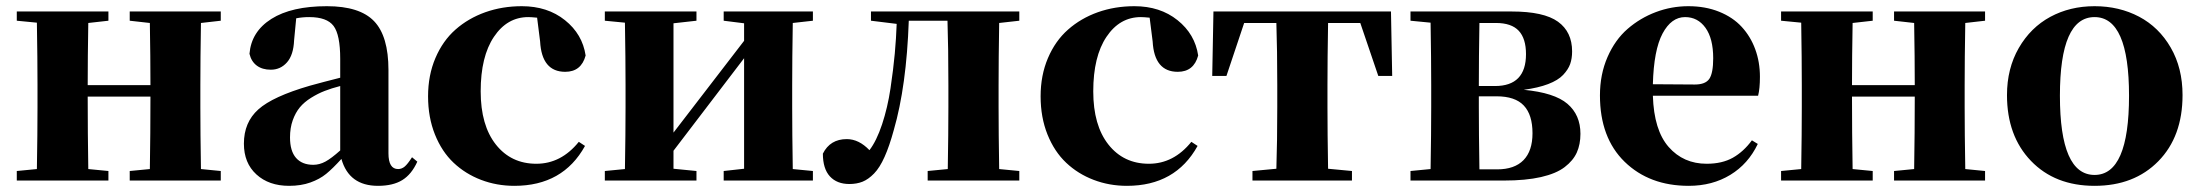

<svg xmlns="http://www.w3.org/2000/svg" viewBox="-20 -583 7102 620"><path d="M692.9 -516.1 628.9 -508.8Q627 -392.6 627 -308.1V-237.8Q627 -153.3 628.9 -37.1L692.9 -30.8V0H398.9V-30.8L463.9 -37.1Q465.8 -153.3 465.8 -271H263.2Q263.2 -153.3 265.1 -37.1L330.1 -30.8V0H34.2V-30.8L99.1 -37.1Q101.1 -153.3 101.1 -237.8V-308.1Q101.1 -391.6 99.1 -509.8L34.2 -516.1V-545.9H330.1V-516.1L265.1 -508.8Q263.2 -398.4 263.2 -308.1H465.8Q465.8 -398.4 463.9 -508.8L398.9 -516.1V-545.9H692.9Z M1310.5 -75.2 1327.6 -61Q1309.1 -20 1279.1 -1.5Q1249 17.1 1200.7 17.1Q1106.9 17.1 1082.5 -69.8Q1054.2 -38.6 1033.2 -21.5Q1012.2 -4.4 982.2 6.3Q952.1 17.1 913.6 17.1Q848.1 17.1 807.9 -19.8Q767.6 -56.6 767.6 -119.1Q767.6 -188 814.2 -229.7Q860.8 -271.5 980.5 -306.2Q1024.4 -318.4 1078.6 -332V-393.1Q1078.6 -470.7 1057.1 -499.3Q1035.6 -527.8 978.5 -527.8Q956.5 -527.8 936.5 -523.9L929.7 -453.1Q927.7 -405.3 906.7 -381.6Q885.7 -357.9 854.5 -357.9Q827.1 -357.9 809.3 -371.1Q791.5 -384.3 785.6 -409.2Q791.5 -481 856.4 -522Q921.4 -563 1035.6 -563Q1141.6 -563 1188 -514.6Q1234.4 -466.3 1234.4 -356.9V-87.9Q1234.4 -37.1 1265.6 -37.1Q1277.3 -37.1 1286.9 -45.2Q1296.4 -53.2 1310.5 -75.2ZM1078.6 -97.2V-305.2Q1050.3 -297.9 1028.3 -289.3Q1006.3 -280.8 984.4 -267.1Q962.4 -253.4 948.2 -236.3Q934.1 -219.2 925.3 -194.6Q916.5 -169.9 916.5 -139.2Q916.5 -95.2 936 -73Q955.6 -50.8 991.7 -50.8Q1011.7 -50.8 1031 -61.3Q1050.3 -71.8 1078.6 -97.2Z M1724.1 -449.2 1714.4 -525.9Q1694.8 -527.8 1686 -527.8Q1617.7 -527.8 1575 -464.1Q1532.2 -400.4 1532.2 -288.1Q1532.2 -178.2 1581.3 -116.2Q1630.4 -54.2 1711.9 -54.2Q1792 -54.2 1849.1 -125L1869.1 -111.8Q1797.9 17.1 1641.1 17.1Q1584 17.1 1533.4 -2.2Q1482.9 -21.5 1444.8 -57.4Q1406.7 -93.3 1384.5 -148.7Q1362.3 -204.1 1362.3 -272Q1362.3 -339.8 1386 -395.5Q1409.7 -451.2 1450.9 -487.5Q1492.2 -523.9 1547.1 -543.5Q1602.1 -563 1665 -563Q1748 -563 1804.4 -517.8Q1860.8 -472.7 1871.1 -403.8Q1856.9 -351.1 1805.2 -351.1Q1729.5 -351.1 1724.1 -449.2Z M2605 -516.1 2540 -508.8Q2538.1 -392.6 2538.1 -308.1V-237.8Q2538.1 -153.3 2540 -37.1L2605 -30.8V0H2316.9V-30.8L2382.8 -38.1V-395L2154.8 -96.2V-38.1L2229 -30.8V0H1933.1V-30.8L1998 -37.1Q2000 -153.3 2000 -237.8V-308.1Q2000 -391.6 1998 -509.8L1933.1 -516.1V-545.9H2229V-516.1L2154.8 -507.8V-154.8L2382.8 -451.2V-507.8L2316.9 -516.1V-545.9H2605Z M3271.5 -516.1 3206.5 -508.8Q3204.6 -392.6 3204.6 -308.1V-237.8Q3204.6 -153.3 3206.5 -37.1L3271.5 -30.8V0H2975.6V-30.8L3040.5 -37.1Q3042.5 -153.3 3042.5 -237.8V-308.1Q3042.5 -429.2 3039.6 -516.1H2914.6Q2907.2 -304.7 2866.2 -163.1Q2852.1 -111.3 2836.4 -76.4Q2820.8 -41.5 2802.5 -22.7Q2784.2 -3.9 2765.4 3.7Q2746.6 11.2 2722.7 11.2Q2682.6 11.2 2659.9 -13.4Q2637.2 -38.1 2637.2 -86.9Q2660.6 -133.8 2714.4 -133.8Q2753.4 -133.8 2787.6 -98.1Q2810.5 -127.9 2828.4 -181.6Q2846.2 -235.4 2855.5 -297.1Q2864.7 -358.9 2869.4 -409.9Q2874 -460.9 2875.5 -505.9L2792.5 -516.1V-545.9H3271.5Z M3702.1 -449.2 3692.4 -525.9Q3672.9 -527.8 3664.1 -527.8Q3595.7 -527.8 3553 -464.1Q3510.3 -400.4 3510.3 -288.1Q3510.3 -178.2 3559.3 -116.2Q3608.4 -54.2 3689.9 -54.2Q3770 -54.2 3827.1 -125L3847.2 -111.8Q3775.9 17.1 3619.1 17.1Q3562 17.1 3511.5 -2.2Q3460.9 -21.5 3422.9 -57.4Q3384.8 -93.3 3362.5 -148.7Q3340.3 -204.1 3340.3 -272Q3340.3 -339.8 3364 -395.5Q3387.7 -451.2 3429 -487.5Q3470.2 -523.9 3525.1 -543.5Q3580.1 -563 3643.1 -563Q3726.1 -563 3782.5 -517.8Q3838.9 -472.7 3849.1 -403.8Q3835 -351.1 3783.2 -351.1Q3707.5 -351.1 3702.1 -449.2Z M4372.6 -508.8H4268.6Q4266.6 -392.6 4266.6 -308.1V-237.8Q4266.6 -154.3 4268.6 -38.1L4345.7 -30.8V0H4024.4V-30.8L4101.6 -38.1Q4104.5 -125.5 4104.5 -237.8V-308.1Q4104.5 -421.4 4101.6 -508.8H3997.6L3940.4 -337.9H3894.5L3898.4 -545.9H4471.7L4475.6 -337.9H4430.7Z M4534.7 -545.9H4861.3Q4965.3 -545.9 5011 -512.9Q5056.6 -480 5056.6 -417Q5056.6 -394 5050.3 -376.2Q5043.9 -358.4 5027.6 -341.1Q5011.2 -323.7 4979.2 -311.5Q4947.3 -299.3 4900.4 -293Q4999.5 -283.7 5041.5 -247.8Q5083.5 -211.9 5083.5 -150.9Q5083.5 -116.7 5071.8 -90.6Q5060.1 -64.5 5032.7 -43.5Q5005.4 -22.5 4956.1 -11.2Q4906.7 0 4836.4 0H4534.7V-30.8L4599.6 -37.1Q4601.6 -153.3 4601.6 -237.8V-308.1Q4601.6 -391.6 4599.6 -509.8L4534.7 -516.1ZM4810.5 -508.8H4757.3Q4755.4 -398.4 4755.4 -305.2H4807.6Q4907.7 -305.2 4907.7 -408.2Q4907.7 -458.5 4884.3 -483.6Q4860.8 -508.8 4810.5 -508.8ZM4757.3 -36.1H4814.5Q4870.6 -36.1 4899.7 -65.9Q4928.7 -95.7 4928.7 -152.8Q4928.7 -212.4 4900.6 -242.2Q4872.6 -272 4812.5 -272H4755.4V-237.8Q4755.4 -152.3 4757.3 -36.1Z M5637.2 -129.9 5656.2 -118.2Q5625.5 -53.7 5567.4 -18.3Q5509.3 17.1 5433.1 17.1Q5306.2 17.1 5226.3 -60.5Q5146.5 -138.2 5146.5 -274.9Q5146.5 -342.8 5170.9 -398.7Q5195.3 -454.6 5235.8 -489.7Q5276.4 -524.9 5326.9 -543.9Q5377.4 -563 5432.1 -563Q5486.8 -563 5531.2 -545.2Q5575.7 -527.3 5604.2 -496.3Q5632.8 -465.3 5647.9 -424.1Q5663.1 -382.8 5663.1 -335Q5663.1 -296.9 5657.2 -273.9H5317.4Q5320.8 -162.6 5368.4 -108.4Q5416 -54.2 5491.2 -54.2Q5541 -54.2 5575.7 -73.7Q5610.4 -93.3 5637.2 -129.9ZM5317.4 -311 5453.1 -310.1Q5487.3 -310.1 5499.8 -328.6Q5512.2 -347.2 5512.2 -395Q5512.2 -458.5 5487.3 -493.2Q5462.4 -527.8 5421.4 -527.8Q5377 -527.8 5348.6 -474.6Q5320.3 -421.4 5317.4 -311Z M6390.1 -516.1 6326.2 -508.8Q6324.2 -392.6 6324.2 -308.1V-237.8Q6324.2 -153.3 6326.2 -37.1L6390.1 -30.8V0H6096.2V-30.8L6161.1 -37.1Q6163.1 -153.3 6163.1 -271H5960.4Q5960.4 -153.3 5962.4 -37.1L6027.3 -30.8V0H5731.4V-30.8L5796.4 -37.1Q5798.3 -153.3 5798.3 -237.8V-308.1Q5798.3 -391.6 5796.4 -509.8L5731.4 -516.1V-545.9H6027.3V-516.1L5962.4 -508.8Q5960.4 -398.4 5960.4 -308.1H6163.1Q6163.1 -398.4 6161.1 -508.8L6096.2 -516.1V-545.9H6390.1Z M6460.9 -275.9Q6460.9 -361.8 6499 -428Q6537.1 -494.1 6600.8 -528.6Q6664.6 -563 6743.7 -563Q6823.2 -563 6887.5 -529.1Q6951.7 -495.1 6989.7 -429.2Q7027.8 -363.3 7027.8 -275.9Q7027.8 -142.1 6949.7 -62.5Q6871.6 17.1 6743.7 17.1Q6615.7 17.1 6538.3 -63.5Q6460.9 -144 6460.9 -275.9ZM6743.7 -18.1Q6855 -18.1 6855 -273.9Q6855 -527.8 6743.7 -527.8Q6631.8 -527.8 6631.8 -273.9Q6631.8 -18.1 6743.7 -18.1Z"/></svg>

Font: Noto Serif JP Black
Style: Regular
Weight: 900
Designer: Ryoko NISHIZUKA  (kana & ideographs); Frank Grießhammer (Latin, Greek & Cyrillic); Wenlong ZHANG  (bopomofo); Sandoll Co
Foundry: Adobe Systems Incorporated
Version: Version 1.001;PS 1.001;hotconv 16.6.54;makeotf.lib2.5.65590